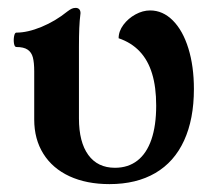

<svg xmlns="http://www.w3.org/2000/svg" viewBox="-20 -451 537 482"><path d="M65.9 -150.9V-272Q65.9 -293.9 62.5 -306.9Q59.1 -319.8 49.3 -326.4Q39.6 -333 21 -333Q16.6 -333 15.1 -342Q13.7 -351.1 15.4 -360.1Q17.1 -369.1 21 -369.1Q49.3 -369.1 84.2 -383.5Q119.1 -397.9 149.4 -422.4Q155.8 -427.2 160.2 -429.2Q164.6 -431.2 169.9 -431.2Q175.8 -431.2 179 -427.7Q182.1 -424.3 182.1 -418Q179.7 -398.9 179 -380.1Q178.2 -361.3 178.2 -333V-153.8Q178.2 -94.2 201.7 -62Q225.1 -29.8 268.6 -29.8Q301.8 -29.8 325 -47.9Q348.1 -65.9 360.1 -100.8Q372.1 -135.7 372.1 -186Q372.1 -232.4 361.8 -266.1Q351.6 -299.8 330.6 -322Q309.6 -344.2 277.8 -355Q277.8 -372.6 289.8 -388.7Q301.8 -404.8 320.1 -414.8Q338.4 -424.8 356.9 -424.8Q388.7 -424.8 413.8 -399.7Q439 -374.5 452.9 -329.6Q466.8 -284.7 466.8 -227.5Q466.8 -151.9 442.1 -98.1Q417.5 -44.4 369.9 -16.6Q322.3 11.2 254.9 11.2Q197.3 11.2 154.5 -8.5Q111.8 -28.3 88.9 -64.9Q65.9 -101.6 65.9 -150.9Z"/></svg>

Font: Junicode Two Beta VF
Style: Regular
Weight: 400
Designer: Peter S. Baker
Foundry: Briery Creek Software
Version: Version 1.031 beta; ttfautohint (v1.8.1.43-b0c9)